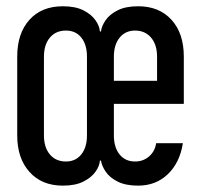

<svg xmlns="http://www.w3.org/2000/svg" viewBox="-20 -580 639 610"><path d="M179.7 9.8Q112.8 9.8 73.7 -33.7Q34.7 -77.1 34.7 -149.9V-399.9Q34.7 -474.1 73.5 -517.1Q112.3 -560.1 179.7 -560.1Q219.7 -560.1 245.1 -547.1Q270.5 -534.2 283.4 -515.6Q296.4 -497.1 297.4 -480H300.8Q302.7 -497.1 315.4 -515.6Q328.1 -534.2 353.5 -547.1Q378.9 -560.1 418.9 -560.1Q485.8 -560.1 524.9 -517.1Q564 -474.1 564 -399.9V-250H341.8V-149.9Q341.8 -111.8 359.9 -89.4Q377.9 -66.9 409.2 -66.9Q435.1 -66.9 453.6 -83Q472.2 -99.1 476.1 -125H561Q551.3 -63 513.2 -26.6Q475.1 9.8 418.9 9.8Q378.9 9.8 353.5 -3.2Q328.1 -16.1 315.7 -34.7Q303.2 -53.2 300.8 -69.8H297.4Q296.4 -52.7 283.4 -34.4Q270.5 -16.1 245.1 -3.2Q219.7 9.8 179.7 9.8ZM189.5 -66.9Q220.2 -66.9 238.3 -89.4Q256.3 -111.8 256.3 -149.9V-399.9Q256.3 -438 238.5 -460.4Q220.7 -482.9 189.5 -482.9Q157.2 -482.9 138.4 -460.4Q119.6 -438 119.6 -399.9V-149.9Q119.6 -111.8 138.4 -89.4Q157.2 -66.9 189.5 -66.9ZM341.8 -323.2H479V-399.9Q479 -438 460 -460.4Q440.9 -482.9 409.2 -482.9Q378.4 -482.9 360.1 -460.4Q341.8 -438 341.8 -399.9Z"/></svg>

Font: UDEV Gothic 35
Style: Regular
Weight: 400
Version: v2.1.0; ttfautohint (v1.8.4.7-5d5b-dirty) -l 6 -r 45 -G 200 